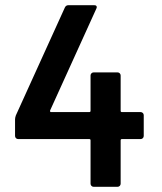

<svg xmlns="http://www.w3.org/2000/svg" viewBox="-20 -720 625 740"><path d="M522 -288Q527 -288 530.5 -284.5Q534 -281 534 -276V-196Q534 -191 530.5 -187.5Q527 -184 522 -184H450Q445 -184 445 -179V-12Q445 -7 441.5 -3.5Q438 0 433 0H341Q336 0 332.5 -3.5Q329 -7 329 -12V-179Q329 -184 324 -184H50Q45 -184 41.5 -187.5Q38 -191 38 -196V-260Q38 -266 41 -275L230 -691Q234 -700 244 -700H342Q349 -700 351 -697.5Q353 -695 353 -693Q353 -690 351 -686L173 -294Q173 -293 173 -292Q173 -291 173.5 -289.5Q174 -288 176 -288H324Q329 -288 329 -293V-429Q329 -434 332.5 -437.5Q336 -441 341 -441H433Q438 -441 441.5 -437.5Q445 -434 445 -429V-293Q445 -288 450 -288Z"/></svg>

Font: LinhAnh SemBd
Style: Regular
Weight: 600
Monospace: yes
Designer: Jeremy Tribby
Foundry: Tribby Type
Version: Version 1.408